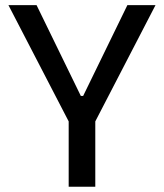

<svg xmlns="http://www.w3.org/2000/svg" viewBox="-20 -713 626 733"><path d="M242.2 0H343.8V-249.5L573.7 -693.4H466.3L297.4 -346.7H288.6L119.6 -693.4H12.2L242.2 -249.5Z"/></svg>

Font: CaskaydiaCove Nerd Font
Style: Regular
Weight: 400
Designer: Aaron Bell
Foundry: Saja Typeworks
Version: Version 2111.1;Nerd Fonts 2.3.3